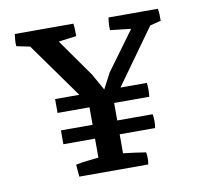

<svg xmlns="http://www.w3.org/2000/svg" viewBox="-62 -566 665 633"><g transform="rotate(-10 270.0 -250.0)"><path d="M150.9 -40.5Q171.4 -44.9 189.2 -46.6Q207 -48.3 227.1 -50.8V-114.3H121.1V-160.6H227.1V-219.2H120.1V-265.6H201.2L69.3 -450.2L24.4 -459.5Q23.4 -469.7 24.2 -479.5Q24.9 -489.3 26.4 -500H222.7Q224.1 -489.3 224.4 -479Q224.6 -468.8 224.6 -458L165 -450.2L253.9 -324.2L285.2 -268.6L312.5 -320.8L407.2 -450.2L337.9 -458Q336.4 -478 340.3 -500H505.4Q507.3 -489.3 507.6 -479.5Q507.8 -469.7 507.8 -459.5L471.2 -450.2L338.9 -265.6H427.2Q428.7 -254.9 428.7 -242.4Q428.7 -230 427.2 -219.2H309.6V-160.6H428.2Q430.2 -149.9 430.2 -137.2Q430.2 -124.5 428.2 -114.3H309.6V-50.8Q329.6 -48.3 347.4 -46.1Q365.2 -43.9 385.3 -40.5Q388.7 -20.5 385.3 0H154.3Z"/></g></svg>

Font: Fjord
Style: One
Weight: 400
Designer: Viktoriya Grabowska
Foundry: Viktoriya Grabowska
Version: Version 1.002